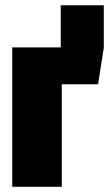

<svg xmlns="http://www.w3.org/2000/svg" viewBox="-20 -716 418 736"><path d="M212.9 -695.8H377.9V-533.2L356 -393.1H216.8V0H26.9V-534.2H212.9Z"/></svg>

Font: Fira Sans Compressed Heavy
Style: Regular
Weight: 900
Width: 1
Designer: Carrois Corporate & Edenspiekermann AG
Foundry: Carrois Corporate GbR & Edenspiekermann AG
Version: Version 4.203;PS 004.203;hotconv 1.0.88;makeotf.lib2.5.64775